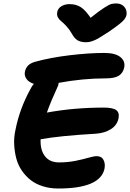

<svg xmlns="http://www.w3.org/2000/svg" viewBox="-20 -1082 752 1110"><path d="M652.8 -1062Q680.2 -1062 697 -1044.2Q713.9 -1026.4 711.9 -1000Q710.4 -981.4 691.7 -961.7Q672.9 -941.9 606.9 -897Q564.5 -869.6 550 -861.1Q535.6 -852.5 516.1 -845.2Q496.6 -837.9 477.1 -837.9Q446.3 -837.9 428.2 -849.1Q410.2 -860.4 396 -886.2Q381.8 -911.6 363.3 -931.4Q344.7 -951.2 333 -960.2Q321.3 -969.2 314.5 -982.2Q307.6 -995.1 311 -1012.2Q314.5 -1033.2 334.5 -1045.7Q354.5 -1058.1 381.8 -1058.1Q419.4 -1058.1 446.5 -1041Q473.6 -1023.9 503.9 -979Q552.2 -1018.1 581.8 -1036.9Q611.3 -1055.7 623.3 -1058.8Q635.3 -1062 652.8 -1062ZM316.9 7.8Q269 7.8 228.3 -4.9Q187.5 -17.6 158.2 -40.3Q128.9 -63 106.9 -94.7Q85 -126.5 74.7 -164.3Q64.5 -202.1 62 -244.9Q59.6 -287.6 69.8 -333Q93.3 -452.6 154.8 -564.9Q163.6 -583.5 175.8 -597.2Q146 -606.9 132.8 -626Q119.6 -645 124 -667Q128.4 -688.5 141.4 -702.1Q154.3 -715.8 180.2 -724.1Q272.5 -749.5 383.8 -762.7Q495.1 -775.9 582 -775.9Q646.5 -775.9 675.8 -752.2Q705.1 -728.5 698.2 -692.9Q691.9 -661.1 668 -645Q644 -628.9 590.8 -628.9Q459.5 -628.9 318.8 -603Q318.8 -594.2 315.9 -586.9Q272.5 -492.7 251 -431.2Q408.2 -460 580.1 -460Q632.3 -460 652.1 -445.3Q671.9 -430.7 665 -397Q656.7 -357.9 621.3 -335.4Q585.9 -313 535.2 -309.1Q324.7 -296.9 214.8 -276.9Q211.9 -215.8 239.5 -179.4Q267.1 -143.1 320.8 -143.1Q371.6 -143.1 416.3 -152.1Q460.9 -161.1 491.7 -170.2Q522.5 -179.2 539.1 -179.2Q567.4 -179.2 578.6 -157.2Q589.8 -135.3 584 -106Q559.1 7.8 316.9 7.8Z"/></svg>

Font: Shantell Sans Irregular Bouncy
Style: Bold Italic
Weight: 700
Italic angle: -11.31°
Designer: Stephen Nixon, Anya Danilova, Shantell Martin
Foundry: Arrow Type
Version: Version 1.006;[9816181b4]